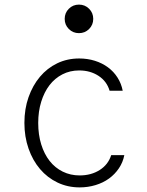

<svg xmlns="http://www.w3.org/2000/svg" viewBox="-20 -804 640 834"><path d="M463 -130Q450 -89 413 -65.5Q376 -42 326 -42Q286 -42 252.5 -58.5Q219 -75 195.5 -105Q172 -135 159 -177Q146 -219 146 -270Q146 -320 159 -362Q172 -404 195 -434Q218 -464 251 -481Q284 -498 324 -498Q372 -498 408 -474.5Q444 -451 456 -410H513Q507 -441 490.5 -467Q474 -493 449 -511.5Q424 -530 392 -540Q360 -550 324 -550Q272 -550 228.5 -529Q185 -508 153.5 -470.5Q122 -433 104 -382Q86 -331 86 -270Q86 -210 104 -158.5Q122 -107 154 -69.5Q186 -32 230 -11Q274 10 326 10Q362 10 395 0Q428 -10 453.5 -28.5Q479 -47 496.5 -73Q514 -99 520 -130ZM261 -722Q261 -696 279 -678Q297 -660 323 -660Q349 -660 367 -678Q385 -696 385 -722Q385 -748 367 -766Q349 -784 323 -784Q297 -784 279 -766Q261 -748 261 -722Z"/></svg>

Font: CommitMonoV143 ExtLt
Style: Regular
Weight: 200
Monospace: yes
Designer: Eigil Nikolajsen
Foundry: Eigil Nikolajsen
Version: Version 1.143